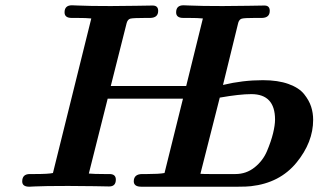

<svg xmlns="http://www.w3.org/2000/svg" viewBox="-20 -706 1239 726"><path d="M64 -20Q64 -47.9 92.8 -47.9H109.9Q163.1 -47.9 180.2 -51.8L325.2 -636.2Q307.1 -638.2 270 -638.2H251Q224.1 -638.2 224.1 -659.2Q224.1 -686 252 -686Q255.9 -686 274.9 -685.1Q293.9 -684.1 326.9 -683.6Q359.9 -683.1 398.9 -683.1Q434.1 -683.1 494.1 -684.1Q554.2 -685.1 557.1 -685.1Q578.1 -685.1 578.1 -665Q578.1 -639.2 548.8 -638.2H530.8Q482.9 -638.2 472.9 -635.5Q462.9 -632.8 459 -619.1L398.9 -380.9H684.1L747.1 -636.2Q729 -638.2 692.9 -638.2H672.9Q646 -638.2 646 -659.2Q646 -686 673.8 -686Q677.7 -686 697.3 -685.1Q716.8 -684.1 750 -683.6Q783.2 -683.1 821.8 -683.1Q857.9 -683.1 918 -684.1Q978 -685.1 980 -685.1Q1000 -685.1 1000 -665Q1000 -639.2 971.2 -638.2H943.8Q903.8 -638.2 894.3 -635.5Q884.8 -632.8 880.9 -620.1L823.2 -384.8Q897.5 -402.8 974.1 -402.8Q1031.2 -402.8 1071 -388.4Q1110.8 -374 1129.9 -350.1Q1148.9 -326.2 1156.5 -302.5Q1164.1 -278.8 1164.1 -252.9Q1164.1 -168 1101.1 -91.1Q1038.1 -14.2 929.2 -2Q913.1 0 879.9 0H514.2Q486.3 0 485.8 -20Q485.8 -47.9 518.1 -47.9H536.1Q581.1 -47.9 602.1 -51.8L671.9 -333H387.2L315.9 -49.8Q335 -47.9 375 -47.9H394Q418 -47.9 418 -26.9Q418 -1 393.1 -1H390.1Q388.2 -1 338.1 -2Q288.1 -2.9 237.8 -2.9Q192.9 -2.9 159.9 -2.4Q127 -2 111.1 -1Q95.2 0 90.8 0Q64 0 64 -20ZM737.8 -48.8Q750 -47.9 773.9 -47.9H870.1Q911.1 -47.9 942.6 -73Q974.1 -98.1 989.5 -134.5Q1004.9 -170.9 1012.5 -201.9Q1020 -232.9 1020 -253.9Q1020 -350.1 930.2 -350.1Q886.2 -350.1 811 -336.9Z"/></svg>

Font: CMU Serif
Style: BoldItalic
Weight: 700
Italic angle: -14.04°
Version: Version 0.7.0